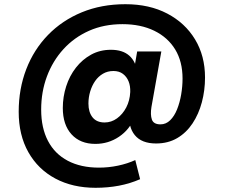

<svg xmlns="http://www.w3.org/2000/svg" viewBox="-20 -678 1076 914"><path d="M435 216Q326 216 243.5 172Q161 128 115 46.5Q69 -35 69 -146Q69 -255 105 -348.5Q141 -442 208.5 -511.5Q276 -581 369.5 -619.5Q463 -658 577 -658Q691 -658 776 -613.5Q861 -569 908.5 -490.5Q956 -412 956 -309Q956 -248 941 -191.5Q926 -135 896.5 -90.5Q867 -46 823.5 -20.5Q780 5 723 5Q654 5 621.5 -35Q589 -75 597 -142L600 -174L620 -118Q597 -61 546.5 -27Q496 7 434 7Q362 7 320.5 -38.5Q279 -84 279 -164Q279 -217 295 -267Q311 -317 341.5 -356Q372 -395 414 -418Q456 -441 508 -441Q564 -441 595.5 -413Q627 -385 634 -332L613 -317L633 -433H748L701 -169Q695 -132 703 -109Q711 -86 744 -86Q770 -86 790 -105.5Q810 -125 823 -157.5Q836 -190 842.5 -228.5Q849 -267 849 -304Q849 -385 814 -442.5Q779 -500 714.5 -531.5Q650 -563 563 -563Q475 -563 404 -531.5Q333 -500 282 -444Q231 -388 203.5 -314.5Q176 -241 176 -156Q176 -69 208.5 -7Q241 55 303 87.5Q365 120 451 120Q497 120 542 110.5Q587 101 624 84L647 175Q599 196 546 206Q493 216 435 216ZM478 -95Q510 -95 537 -114.5Q564 -134 581 -166.5Q598 -199 600 -240Q601 -269 592 -291Q583 -313 565 -326.5Q547 -340 520 -340Q492 -340 470 -327Q448 -314 433 -292.5Q418 -271 409.5 -243Q401 -215 401 -185Q401 -144 420.5 -119.5Q440 -95 478 -95Z"/></svg>

Font: DM Sans 12pt ExtraBold
Style: Italic
Weight: 800
Italic angle: -10°
Version: Version 4.004;gftools[0.9.30]